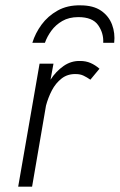

<svg xmlns="http://www.w3.org/2000/svg" viewBox="-20 -698 448 718"><path d="M318 -400 352 -441Q336 -455 318.5 -462.5Q301 -470 280 -470Q246 -471 217.5 -451Q189 -431 169 -400L180 -460H128L48 0H100L152 -303Q160 -333 174 -360Q188 -387 210.5 -404.5Q233 -422 264 -421Q280 -421 292.5 -415Q305 -409 318 -400ZM101 -538H148Q156 -561 172 -583Q188 -605 213 -619.5Q238 -634 273 -634Q326 -634 347 -604Q368 -574 366 -538H407Q411 -574 399 -606Q387 -638 358 -658Q329 -678 281 -678Q232 -679 195.5 -658.5Q159 -638 135.5 -606Q112 -574 101 -538Z"/></svg>

Font: Jost* 300 Light Italic
Style: Italic
Weight: 300
Italic angle: -10°
Version: Version 3.200; ttfautohint (v0.97) -l 8 -r 50 -G 200 -x 14 -